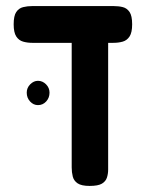

<svg xmlns="http://www.w3.org/2000/svg" viewBox="-20 -603 485 632"><path d="M86 -462Q70 -462 56 -466Q42 -470 33.5 -483Q25 -496 25 -523Q25 -551 33.5 -563.5Q42 -576 56 -579.5Q70 -583 86 -583H354Q371 -583 384.5 -579.5Q398 -576 406.5 -563.5Q415 -551 415 -523Q415 -496 406.5 -483Q398 -470 384 -466Q370 -462 353 -462ZM275 9Q248 9 235.5 0.5Q223 -8 219.5 -22Q216 -36 216 -52V-479H336V-45Q336 -31 332 -18.5Q328 -6 315.5 1.5Q303 9 275 9ZM105 -257Q90 -257 79 -269Q68 -281 68 -298Q68 -314 79.5 -325.5Q91 -337 105 -337Q120 -337 131.5 -325.5Q143 -314 143 -298Q143 -281 132 -269Q121 -257 105 -257Z"/></svg>

Font: Fredoka Condensed Medium
Style: Regular
Weight: 500
Width: 3
Designer: Ben Nathan
Foundry: Milena B. Brandão, Ben Nathan
Version: Version 2.001